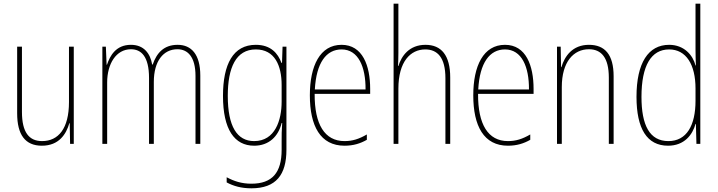

<svg xmlns="http://www.w3.org/2000/svg" viewBox="-20 -780 3893 1041"><path d="M380 -527H354V-227C354 -82 296 -15 208 -15C138 -15 99 -62 99 -173V-527H73V-166C73 -49 117 10 207 10C300 10 339 -53 356 -112H358L360 0H380Z M943 -537C868 -537 829 -492 808 -430H805C795 -490 760 -537 690 -537C607 -537 576 -476 560 -429H558L554 -527H535V0H561V-333C561 -433 609 -513 690 -513C745 -513 788 -475 788 -357V0H814V-336C814 -449 866 -513 942 -513C997 -513 1040 -473 1040 -368V0H1066V-370C1066 -486 1017 -537 943 -537Z M1367 -537C1244 -537 1189 -432 1189 -260C1189 -78 1251 10 1358 10C1438 10 1489 -40 1507 -113H1510C1507 -72 1507 -47 1507 -14V32C1507 156 1456 216 1343 216C1289 216 1248 202 1209 181V209C1246 229 1289 241 1343 241C1477 241 1533 167 1533 32V-527H1512L1509 -439H1506C1487 -491 1448 -537 1367 -537ZM1367 -512C1470 -512 1507 -424 1507 -319V-229C1507 -129 1472 -15 1358 -15C1265 -15 1215 -95 1215 -260C1215 -413 1259 -512 1367 -512Z M1832 -537C1715 -537 1660 -423 1660 -263C1660 -97 1717 10 1848 10C1896 10 1934 -2 1969 -22V-51C1926 -26 1891 -15 1848 -15C1740 -15 1685 -106 1686 -271H1987V-298C1987 -424 1946 -537 1832 -537ZM1832 -512C1923 -512 1963 -417 1962 -295H1687C1695 -440 1749 -512 1832 -512Z M2140 -493V-760H2114V0H2140V-299C2140 -447 2206 -512 2286 -512C2351 -512 2395 -469 2395 -356V0H2421V-360C2421 -480 2373 -537 2287 -537C2199 -537 2157 -477 2140 -422H2138C2139 -446 2140 -463 2140 -493Z M2718 -537C2601 -537 2546 -423 2546 -263C2546 -97 2603 10 2734 10C2782 10 2820 -2 2855 -22V-51C2812 -26 2777 -15 2734 -15C2626 -15 2571 -106 2572 -271H2873V-298C2873 -424 2832 -537 2718 -537ZM2718 -512C2809 -512 2849 -417 2848 -295H2573C2581 -440 2635 -512 2718 -512Z M3173 -537C3084 -537 3041 -475 3024 -416H3022L3020 -527H3000V0H3026V-308C3026 -445 3090 -513 3173 -513C3240 -513 3281 -468 3281 -359V0H3307V-366C3307 -485 3259 -537 3173 -537Z M3602 10C3691 10 3735 -50 3751 -108H3753L3756 0H3777V-760H3751V-511C3751 -483 3752 -456 3753 -425H3751C3737 -481 3689 -537 3608 -537C3495 -537 3431 -439 3431 -255C3431 -82 3488 10 3602 10ZM3604 -15C3502 -15 3458 -101 3458 -255C3458 -425 3511 -512 3608 -512C3700 -512 3751 -430 3751 -300V-234C3751 -100 3703 -15 3604 -15Z"/></svg>

Font: Noto Sans Hebrew Condensed Thin
Style: Regular
Weight: 100
Width: 3
Designer: Monotype Design Team
Foundry: Monotype Imaging Inc.
Version: Version 2.004